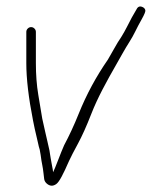

<svg xmlns="http://www.w3.org/2000/svg" viewBox="-20 -574 524 602"><path d="M77.5 -489C73.5 -489 70 -487.5 67 -484.5C64 -481.5 62.5 -478 62.5 -474V-376C62.5 -327.5 69.5 -267.7 83.5 -196.5C87.5 -176.2 90.7 -161.5 93 -152.5C95.3 -143.5 97.3 -134.8 99 -126.5C100.7 -118.2 102.5 -111 104.5 -105C105.8 -99 106.8 -93.3 107.5 -88C109.1 -75.2 110.8 -64.6 112.6 -56.1C114 -49.5 115.3 -40.8 116.5 -30C117.2 -24 117.8 -18.3 118.5 -13C119.2 -7.7 121.7 -3 126 1C135.7 9.9 145.9 10.6 156.5 3C166 -3.8 178.3 -27.8 196.3 -69C202.1 -81.7 211.5 -99.9 224.5 -123.8C237.4 -147.6 251.4 -178.7 266.3 -217C285.9 -267.4 314.4 -319.1 344.7 -372C350.3 -382 356.8 -393.5 364.2 -406.5C371.5 -419.5 378.7 -431.5 385.7 -442.5C392.7 -453.5 398.8 -464.5 404.2 -475.5C409.5 -486.5 416.3 -499.4 424.6 -514.2C432.9 -529 436.6 -538.3 435.7 -542C434.7 -546 432.3 -549 428.7 -551C419.5 -556 412.7 -554 408.2 -545L393.2 -519C388.5 -510.3 383.5 -500.7 378.2 -490C372.8 -479.3 366.8 -468.7 360.2 -458C352.8 -447.3 345.5 -435.3 338.2 -422C330.8 -408.7 324.2 -397 318.2 -387C281.7 -334.4 251.1 -277.9 226.9 -217.7C212.4 -181.6 197 -148.5 181 -118.5C175.3 -105.5 169 -89.8 162 -71.5C155 -53.2 149.8 -40.7 146.5 -34C145.8 -40.7 145 -46 144 -50C143 -54 142.2 -58.5 141.5 -63.5C140.8 -68.5 140 -73.2 139 -77.5C138 -81.8 137.2 -87 136.5 -93C135.8 -99 134.7 -105.2 133 -111.5C131.3 -117.8 129.7 -125.2 128 -133.5C126.3 -141.8 124.3 -150.5 122 -159.5C119.7 -168.5 116.5 -182.7 112.5 -202L100 -277C95 -307 92.5 -340 92.5 -376V-474C92.5 -478 91 -481.5 88 -484.5C85 -487.5 81.5 -489 77.5 -489Z"/></svg>

Font: Proton
Style: ExBdExt
Weight: 500
Version: Version 1.017